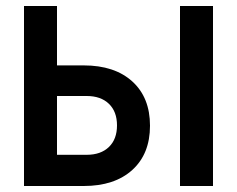

<svg xmlns="http://www.w3.org/2000/svg" viewBox="-20 -620 790 640"><path d="M60 -600H170V-402H259Q362 -402 421 -348.5Q480 -295 480 -201Q480 -107 421 -53.5Q362 0 259 0H60ZM370 -202Q370 -248 343 -274Q316 -300 269 -300H170V-104H269Q316 -104 343 -130Q370 -156 370 -202ZM580 -600H690V0H580Z"/></svg>

Font: Martian Mono sWd Rg
Style: Regular
Weight: 400
Width: 6
Monospace: yes
Designer: Roman Shamin
Foundry: Evil Martians
Version: Version 1.000